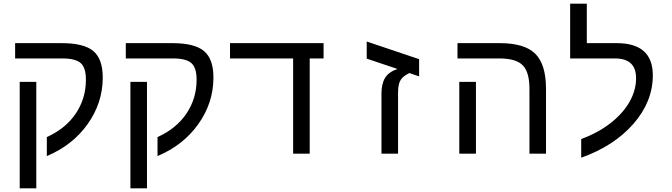

<svg xmlns="http://www.w3.org/2000/svg" viewBox="-20 -833 3641 1041"><path d="M176.8 -389.2V188H86.9V-389.2ZM62 -599.1H314.9Q435.5 -599.1 486.3 -555.9Q537.1 -512.7 537.1 -413.1Q537.1 -275.4 455.3 -160.4Q373.5 -45.4 233.9 13.2V-89.8Q335.9 -135.7 390.9 -217.5Q445.8 -299.3 445.8 -400.9Q445.8 -466.3 417.2 -491.2Q388.7 -516.1 318.8 -516.1H62Z M776.9 -389.2V188H687V-389.2ZM662.1 -599.1H915Q1035.6 -599.1 1086.4 -555.9Q1137.2 -512.7 1137.2 -413.1Q1137.2 -275.4 1055.4 -160.4Q973.6 -45.4 834 13.2V-89.8Q936 -135.7 991 -217.5Q1045.9 -299.3 1045.9 -400.9Q1045.9 -466.3 1017.3 -491.2Q988.8 -516.1 918.9 -516.1H662.1Z M1659.2 0H1569.3V-516.1H1227.1V-599.1H1734.4V-516.1H1659.2Z M2252.4 -512.2V-418.9L2199.2 -437Q2170.4 -421.9 2159.2 -408.7Q2147.9 -395.5 2143.1 -377.2Q2138.2 -358.9 2138.2 -331.1V0H2048.3V-327.1Q2048.3 -378.9 2068.1 -411.1Q2087.9 -443.4 2135.3 -459L1968.3 -515.1V-607.9Z M2560.5 0H2470.2V-389.2H2560.5ZM2940.4 0H2850.6V-352.1Q2850.6 -441.9 2814.2 -479Q2777.8 -516.1 2688.5 -516.1H2460.4V-599.1H2689.5Q2824.2 -599.1 2882.3 -541.5Q2940.4 -483.9 2940.4 -351.1Z M3131.3 -79.1Q3224.6 -113.8 3291.5 -166.5Q3358.4 -219.2 3393.6 -281.5Q3428.7 -343.8 3428.7 -409.2Q3428.7 -516.1 3314.5 -516.1H3071.3V-813H3161.6V-599.1H3323.7Q3519.5 -599.1 3519.5 -424.8Q3519.5 -282.2 3414.6 -161.9Q3309.6 -41.5 3131.3 22Z"/></svg>

Font: Cousine
Style: Regular
Weight: 400
Monospace: yes
Designer: Steve Matteson
Foundry: Ascender Corporation
Version: Version 1.20